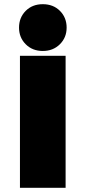

<svg xmlns="http://www.w3.org/2000/svg" viewBox="-20 -896 409 916"><path d="M293 -629.9V0H75.2V-629.9ZM297.9 -764.2Q297.9 -716.8 265.6 -684.8Q233.4 -652.8 184.1 -652.8Q134.8 -652.8 102.8 -684.8Q70.8 -716.8 70.8 -764.2Q70.8 -812 102.5 -844Q134.3 -876 184.1 -876Q234.4 -876 266.1 -844Q297.9 -812 297.9 -764.2Z"/></svg>

Font: Sinkin Sans 900 X Black
Style: Regular
Weight: 950
Designer: Keith Bates
Foundry: K-Type
Version: Sinkin Sans (version 1.0)  by Keith Bates   •   © 2014   www